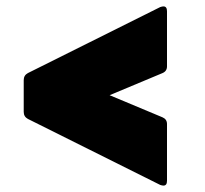

<svg xmlns="http://www.w3.org/2000/svg" viewBox="-20 -614 640 599"><path d="M490 -35Q486 -35 480 -37L67 -243Q54 -250 54 -265V-364Q54 -379 67 -386L480 -592Q486 -594 490 -594Q501 -594 501 -579V-407Q501 -392 487 -386L322 -317L487 -248Q501 -242 501 -227V-50Q501 -35 490 -35Z"/></svg>

Font: YamahaIndonesia935. App Black
Style: Regular
Weight: 900
Designer: Dalton Maag Ltd
Foundry: Dalton Maag Ltd
Version: Version 1.002; January 01, 2024; Regular/Italic